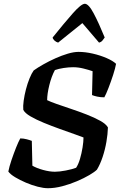

<svg xmlns="http://www.w3.org/2000/svg" viewBox="-20 -994 633 1014"><path d="M233 0Q210 0 179 -8Q148 -16 116.5 -29.5Q85 -43 60 -58Q35 -73 24 -88Q29 -114 40.5 -148Q52 -182 64.5 -213.5Q77 -245 87 -263Q104 -263 121 -258.5Q138 -254 148 -250L151 -119Q173 -106 207.5 -96.5Q242 -87 270 -87Q294 -87 327.5 -93.5Q361 -100 382 -108Q394 -126 402.5 -155Q411 -184 416 -215Q421 -246 421 -268Q406 -274 372 -286Q338 -298 296 -313Q254 -328 212.5 -345Q171 -362 141 -379.5Q111 -397 103 -414Q101 -433 105 -462Q109 -491 117 -522Q125 -553 136 -580Q147 -607 158 -622Q179 -637 209 -654Q239 -671 272.5 -686Q306 -701 338 -710.5Q370 -720 395 -720Q430 -720 469.5 -711Q509 -702 542.5 -687.5Q576 -673 593 -657Q589 -634 577.5 -598.5Q566 -563 553 -529.5Q540 -496 531 -480Q510 -480 492.5 -484Q475 -488 466 -492L469 -618Q449 -625 421 -632Q393 -639 366 -639Q343 -639 316.5 -635Q290 -631 270 -624Q252 -591 240.5 -544.5Q229 -498 229 -465Q245 -457 279 -445Q313 -433 355 -419Q397 -405 438 -389Q479 -373 509.5 -356Q540 -339 550 -321Q549 -286 542 -245Q535 -204 522 -165Q509 -126 492 -98Q480 -86 452 -69.5Q424 -53 386.5 -37Q349 -21 309 -10.5Q269 0 233 0ZM287 -769Q276 -772 267.5 -780Q259 -788 258 -796Q319 -872 364 -923Q409 -974 428 -974Q448 -974 475 -923Q502 -872 533 -796Q528 -789 521.5 -780.5Q515 -772 503 -769L415 -872Z"/></svg>

Font: Texturina 72pt 72pt Regular
Style: Bold Italic
Weight: 700
Italic angle: -11°
Designer: Guillermo Torres Carreño
Foundry: Omnibus-Type
Version: Version 1.002; ttfautohint (v1.8.3)